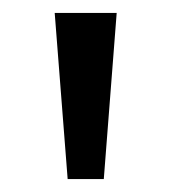

<svg xmlns="http://www.w3.org/2000/svg" viewBox="-20 -734 266 298"><path d="M161.1 -713.9 141.1 -456.1H85L64.9 -713.9Z"/></svg>

Font: Noto Sans Lao
Style: Regular
Weight: 400
Designer: Danh Hong
Foundry: Danh Hong
Version: Version 1.03 uh